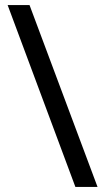

<svg xmlns="http://www.w3.org/2000/svg" viewBox="-20 -734 412 754"><path d="M96 -714 363 0H276L10 -714Z"/></svg>

Font: Noto Sans Symbols 2
Style: Regular
Weight: 400
Designer: Monotype Design Team
Foundry: Monotype Imaging Inc.
Version: Version 2.008; ttfautohint (v1.8.4.7-5d5b)